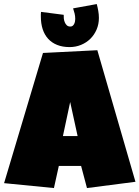

<svg xmlns="http://www.w3.org/2000/svg" viewBox="-36 -950 696 959"><path d="M640.6 -42 398.4 -10.7 369.1 -121.1H257.8L233.4 -10.7L-15.6 -35.2L178.7 -685.5L450.2 -699.2ZM351.6 -270.5 314.5 -440.4 278.3 -270.5ZM458 -860.4Q458 -829.1 446.5 -802.5Q435.1 -775.9 415.3 -756.3Q395.5 -736.8 368.7 -725.8Q341.8 -714.8 311.5 -714.8Q276.4 -714.8 249.5 -725.6Q222.7 -736.3 204.6 -756.1Q186.5 -775.9 177.2 -804.2Q168 -832.5 168 -868.2Q168 -873.5 168 -879.4Q168 -885.3 168.9 -890.6L282.2 -876Q281.7 -868.2 282.7 -858.2Q283.7 -848.1 287.4 -839.1Q291 -830.1 297.6 -823.7Q304.2 -817.4 315.4 -817.4Q322.3 -817.4 326.9 -821Q331.5 -824.7 334.5 -830.6Q337.4 -836.4 338.6 -843Q339.8 -849.6 339.8 -855.5Q339.8 -869.6 336.7 -882.3Q333.5 -895 329.1 -908.2L447.3 -929.7Q451.7 -913.6 454.8 -895.8Q458 -877.9 458 -860.4Z"/></svg>

Font: Luckiest Guy RUS-BEL-UKR
Style: Regular
Weight: 400
Designer: Astigmatic (AOETI)
Foundry: Astigmatic (AOETI)
Version: Version 1.00 March 11, 2019, initial release